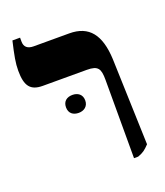

<svg xmlns="http://www.w3.org/2000/svg" viewBox="-123 -732 711 825"><g transform="rotate(-20 232.0 -320.0)"><path d="M348 7H367C392 -2 402 -10 421 -30L408 -424C403 -537 360 -592 270 -592H107C79 -592 65 -605 65 -629V-647H30C15 -582 9 -551 9 -516C9 -446 30 -419 86 -419H287C339 -419 348 -402 348 -351ZM148 -298C148 -270 167 -257 192 -257C216 -257 236 -271 236 -298C236 -326 216 -339 192 -339C167 -339 148 -326 148 -298Z"/></g></svg>

Font: Noto Serif Hebrew SemiCondensed ExtraBold
Style: Regular
Weight: 800
Width: 4
Designer: Monotype Design Team
Foundry: Monotype Imaging Inc.
Version: Version 2.004